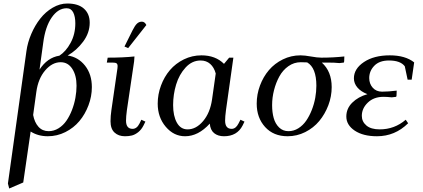

<svg xmlns="http://www.w3.org/2000/svg" viewBox="-20 -766 2398 1089"><path d="M24.9 274.9 129.9 -476.1Q136.7 -525.4 157.5 -573.7Q178.2 -622.1 208.3 -660.4Q238.3 -698.7 278.8 -722.4Q319.3 -746.1 361.8 -746.1Q423.8 -746.1 456.3 -716.8Q488.8 -687.5 488.8 -637.2Q488.8 -579.6 451.4 -529.5Q414.1 -479.5 363.8 -451.2Q423.8 -442.4 462.4 -393.6Q501 -344.7 501 -272Q501 -219.2 481.9 -168.7Q462.9 -118.2 430.4 -79.3Q397.9 -40.5 350.8 -16.8Q303.7 6.8 251 6.8Q195.8 6.8 153.8 -20L111.8 269L32.2 303.2ZM168 -113.8Q175.8 -71.8 198.2 -46.9Q220.7 -22 255.9 -22Q285.6 -22 312 -38.3Q338.4 -54.7 356.7 -81.3Q375 -107.9 388.2 -141.8Q401.4 -175.8 407.7 -211.2Q414.1 -246.6 414.1 -279.8Q414.1 -338.4 389.9 -375.7Q365.7 -413.1 324.2 -413.1Q275.9 -413.1 236.1 -366.5Q196.3 -319.8 186 -244.1ZM204.1 -371.1Q248.5 -439.5 316.9 -450.2Q354 -474.1 380.6 -523.2Q407.2 -572.3 407.2 -633.8Q407.2 -671.9 395.3 -695.6Q383.3 -719.2 357.9 -719.2Q309.6 -719.2 273.2 -666.7Q236.8 -614.3 225.1 -522.9Z M585.9 -411.1 590.8 -439Q679.2 -439 742.7 -445.8L740.7 -418L699.7 -141.1Q694.8 -104.5 694.8 -82Q694.8 -35.2 731.9 -35.2Q755.9 -35.2 771 -64.9L781.7 -86.9L804.7 -76.2L793.9 -54.2Q781.7 -30.3 763.7 -16.1Q745.6 -2 728.3 2.4Q710.9 6.8 689 6.8Q652.3 6.8 629.6 -14.2Q606.9 -35.2 606.9 -78.1Q606.9 -107.9 611.8 -141.1L644 -363.8Q647 -380.9 647 -391.1Q647 -402.8 640.6 -407Q634.3 -411.1 616.7 -411.1ZM686 -502 731.9 -594.2Q745.6 -621.6 757.3 -632.3Q769 -643.1 784.7 -643.1Q800.8 -643.1 810.1 -624L707 -493.2Z M874.5 -178.2Q874.5 -231 893.1 -280.8Q911.6 -330.6 943.8 -368.4Q976.1 -406.2 1022.9 -429.2Q1069.8 -452.1 1122.6 -452.1Q1202.1 -452.1 1250.5 -403.8L1279.8 -439H1303.7L1261.7 -141.1Q1256.8 -104.5 1256.8 -82Q1256.8 -35.2 1293.9 -35.2Q1317.4 -35.2 1332.5 -64.9L1343.8 -86.9L1366.7 -76.2L1356 -54.2Q1324.7 6.8 1250.5 6.8Q1216.3 6.8 1194.6 -10.7Q1172.9 -28.3 1169.9 -64.9Q1104.5 6.8 1029.8 6.8Q965.8 6.8 920.2 -46.9Q874.5 -100.6 874.5 -178.2ZM961.9 -169.9Q961.9 -108.4 983.2 -70.3Q1004.4 -32.2 1043.9 -32.2Q1092.3 -32.2 1131.8 -78.9Q1171.4 -125.5 1182.6 -201.2L1203.6 -349.1Q1194.3 -383.8 1172.4 -403.3Q1150.4 -422.9 1117.7 -422.9Q1069.3 -422.9 1032.7 -383.1Q996.1 -343.3 979 -286.6Q961.9 -230 961.9 -169.9Z M1436 -178.2Q1436 -231 1454.6 -280.8Q1473.1 -330.6 1505.4 -368.4Q1537.6 -406.2 1584.5 -429.2Q1631.3 -452.1 1684.1 -452.1Q1708 -452.1 1743.7 -445.6Q1779.3 -439 1803.2 -439Q1869.6 -439 1933.1 -445.8L1932.1 -418L1930.2 -411.1L1905.3 -408.2Q1878.4 -411.1 1836.4 -411.1H1805.2Q1861.3 -360.8 1861.3 -272Q1861.3 -219.2 1842.3 -168.9Q1823.2 -118.7 1790.8 -79.6Q1758.3 -40.5 1711.2 -16.8Q1664.1 6.8 1611.3 6.8Q1531.2 6.8 1483.6 -45.7Q1436 -98.1 1436 -178.2ZM1523.4 -169.9Q1523.4 -128.4 1532.5 -96.2Q1541.5 -64 1563 -43Q1584.5 -22 1616.2 -22Q1646 -22 1672.1 -38.3Q1698.2 -54.7 1716.6 -81.3Q1734.9 -107.9 1748.3 -141.8Q1761.7 -175.8 1768.1 -211.2Q1774.4 -246.6 1774.4 -279.8Q1774.4 -381.8 1722.2 -412.1Q1709 -413.1 1686 -413.1Q1647.5 -413.1 1615.7 -390.6Q1584 -368.2 1564.5 -332.5Q1544.9 -296.9 1534.2 -254.6Q1523.4 -212.4 1523.4 -169.9Z M1944.3 -105Q1944.3 -150.4 1977.8 -183.6Q2011.2 -216.8 2064 -231.9Q2027.3 -246.1 2007.3 -269.5Q1987.3 -293 1987.3 -321.8Q1987.3 -376 2044.2 -414.1Q2101.1 -452.1 2190.9 -452.1Q2278.8 -452.1 2329.1 -412.1L2314.9 -314H2292L2275.9 -390.1Q2251 -422.9 2186 -422.9Q2131.8 -422.9 2103 -393.1Q2074.2 -363.3 2074.2 -323.2Q2074.2 -291 2094 -268.6Q2113.8 -246.1 2147 -246.1Q2183.1 -246.1 2230 -252L2229 -224.1L2227.1 -216.8L2202.1 -213.9Q2173.3 -216.8 2155.3 -216.8Q2100.1 -216.8 2066.2 -184.1Q2032.2 -151.4 2032.2 -108.9Q2032.2 -76.2 2058.1 -54.2Q2084 -32.2 2133.3 -32.2Q2217.8 -32.2 2281.2 -86.9L2294.9 -66.9Q2220.2 6.8 2118.2 6.8Q2039.6 6.8 1991.9 -25.1Q1944.3 -57.1 1944.3 -105Z"/></svg>

Font: Dihjauti
Style: Bold Italic
Weight: 700
Italic angle: -9°
Designer: T. Christopher White
Version: Version 3.0.0